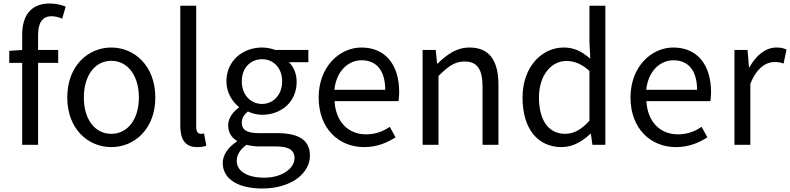

<svg xmlns="http://www.w3.org/2000/svg" viewBox="-20 -829 4522 1099"><path d="M356 -791C330 -802 298 -809 265 -809C157 -809 107 -740 107 -630V-543L33 -538V-469H107V0H198V-469H313V-543H198V-629C198 -699 223 -736 275 -736C294 -736 316 -731 336 -722Z M617 13C750 13 869 -91 869 -271C869 -452 750 -557 617 -557C484 -557 365 -452 365 -271C365 -91 484 13 617 13ZM617 -63C523 -63 460 -146 460 -271C460 -396 523 -481 617 -481C711 -481 775 -396 775 -271C775 -146 711 -63 617 -63Z M1108 13C1132 13 1148 10 1161 5L1148 -65C1138 -63 1134 -63 1129 -63C1115 -63 1103 -74 1103 -102V-796H1012V-108C1012 -31 1040 13 1108 13Z M1480 250C1648 250 1754 163 1754 62C1754 -27 1691 -67 1565 -67H1459C1386 -67 1364 -91 1364 -126C1364 -156 1379 -174 1399 -191C1423 -179 1453 -172 1480 -172C1590 -172 1678 -245 1678 -361C1678 -408 1660 -448 1634 -473H1745V-543H1556C1537 -550 1510 -557 1480 -557C1370 -557 1276 -482 1276 -363C1276 -298 1311 -246 1347 -217V-213C1319 -193 1286 -157 1286 -112C1286 -69 1307 -40 1336 -23V-19C1285 14 1255 58 1255 104C1255 198 1347 250 1480 250ZM1480 -234C1417 -234 1364 -284 1364 -363C1364 -443 1416 -490 1480 -490C1544 -490 1595 -442 1595 -363C1595 -284 1542 -234 1480 -234ZM1493 188C1394 188 1335 150 1335 92C1335 60 1352 28 1391 0C1415 6 1441 9 1461 9H1555C1627 9 1666 26 1666 76C1666 133 1597 188 1493 188Z M2064 13C2138 13 2196 -12 2244 -43L2211 -103C2171 -76 2128 -60 2075 -60C1972 -60 1901 -134 1895 -250H2261C2263 -263 2265 -282 2265 -302C2265 -457 2187 -557 2049 -557C1923 -557 1804 -447 1804 -271C1804 -92 1920 13 2064 13ZM1894 -315C1905 -422 1973 -484 2050 -484C2135 -484 2185 -425 2185 -315Z M2399 0H2490V-394C2545 -449 2583 -477 2639 -477C2711 -477 2742 -434 2742 -332V0H2833V-344C2833 -483 2781 -557 2667 -557C2593 -557 2537 -516 2485 -465H2482L2474 -543H2399Z M3195 13C3260 13 3317 -22 3360 -64H3362L3371 0H3445V-796H3354V-587L3359 -493C3311 -533 3270 -557 3206 -557C3082 -557 2971 -447 2971 -271C2971 -90 3059 13 3195 13ZM3215 -63C3119 -63 3065 -141 3065 -272C3065 -396 3134 -480 3222 -480C3267 -480 3308 -464 3354 -423V-138C3309 -88 3265 -63 3215 -63Z M3849 13C3923 13 3981 -12 4029 -43L3996 -103C3956 -76 3913 -60 3860 -60C3757 -60 3686 -134 3680 -250H4046C4048 -263 4050 -282 4050 -302C4050 -457 3972 -557 3834 -557C3708 -557 3589 -447 3589 -271C3589 -92 3705 13 3849 13ZM3679 -315C3690 -422 3758 -484 3835 -484C3920 -484 3970 -425 3970 -315Z M4184 0H4275V-349C4311 -442 4367 -474 4412 -474C4434 -474 4447 -472 4465 -465L4482 -545C4465 -554 4448 -557 4424 -557C4363 -557 4308 -513 4270 -444H4267L4259 -543H4184Z"/></svg>

Font: Noto Sans CJK TC Regular
Style: Regular
Weight: 400
Designer: Ryoko NISHIZUKA (kana & ideographs); Paul D. Hunt (Latin, Greek & Cyrillic); Wenlong ZHANG (bopomofo); Sandoll Communica
Foundry: Adobe Systems Incorporated
Version: Version 1.001;PS 1.001;hotconv 1.0.78;makeotf.lib2.5.61930